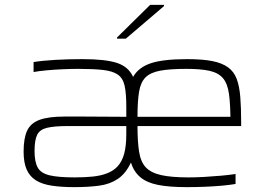

<svg xmlns="http://www.w3.org/2000/svg" viewBox="-20 -761 1096 789"><path d="M285 8Q232 8 192.5 2Q153 -4 127.5 -20Q102 -36 89.5 -64.5Q77 -93 77 -138Q77 -193 91.5 -224Q106 -255 142.5 -268.5Q179 -282 245 -282Q285 -282 327.5 -282Q370 -282 413.5 -281.5Q457 -281 499 -281V-323Q499 -378 492 -409Q485 -440 464 -454.5Q443 -469 403.5 -473.5Q364 -478 301 -478Q274 -478 239 -476.5Q204 -475 171.5 -472Q139 -469 118 -465V-506Q155 -512 207.5 -515Q260 -518 320 -518Q413 -518 460.5 -502.5Q508 -487 527 -445Q549 -484 599.5 -501Q650 -518 749 -518Q812 -518 852.5 -510Q893 -502 917.5 -484Q942 -466 953 -436Q964 -406 967.5 -362Q971 -318 971 -259V-243H545Q545 -180 551.5 -138Q558 -96 579 -73.5Q600 -51 642 -41.5Q684 -32 755 -32Q785 -32 820 -34Q855 -36 888.5 -39Q922 -42 948 -46V-5Q925 -1 892 2Q859 5 821.5 6.5Q784 8 747 8Q676 8 630 -1Q584 -10 557 -32.5Q530 -55 518 -93Q497 -48 464.5 -26Q432 -4 387.5 2Q343 8 285 8ZM287 -32Q329 -32 362 -35.5Q395 -39 420.5 -49Q446 -59 463 -77Q482 -98 490.5 -130Q499 -162 499 -210V-243H258Q204 -243 174 -236Q144 -229 133 -207.5Q122 -186 122 -140Q122 -96 135 -72.5Q148 -49 184 -40.5Q220 -32 287 -32ZM927 -260Q927 -332 921 -375Q915 -418 896 -440Q877 -462 841 -470Q805 -478 746 -478Q678 -478 638 -470.5Q598 -463 578 -443Q558 -423 551.5 -384Q545 -345 545 -281H944ZM461 -602V-607L597 -741H654V-736L497 -602Z"/></svg>

Font: Saira Expanded ExtraLight
Style: Regular
Weight: 250
Width: 7
Designer: Hector Gatti with collaboration of the Omnibus-Type team
Foundry: Omnibus-Type
Version: Version 1.101